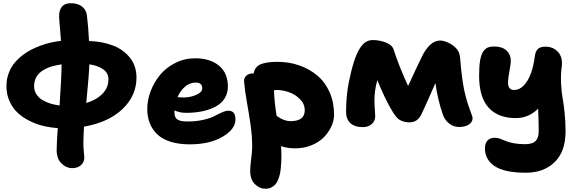

<svg xmlns="http://www.w3.org/2000/svg" viewBox="-20 -851 3582 1193"><path d="M430.2 193.8Q391.6 193.8 361.8 164.3Q332 134.8 332 81.1Q332 46.4 338.9 -55.2Q293 -58.1 249 -68.6Q205.1 -79.1 163.1 -100.1Q121.1 -121.1 89.8 -150.1Q58.6 -179.2 39.3 -221.9Q20 -264.6 20 -315.9Q20 -355 31.7 -389.6Q43.5 -424.3 63.2 -450.9Q83 -477.5 110.4 -500.2Q137.7 -522.9 168 -539.1Q198.2 -555.2 231.9 -567.4Q265.6 -579.6 296.9 -586.7Q328.1 -593.8 358.9 -597.2Q356.9 -626 353.8 -661.9Q350.6 -697.8 348.9 -719.7Q347.2 -741.7 347.2 -751Q347.2 -787.1 364.5 -809.1Q381.8 -831.1 419.9 -831.1Q462.4 -831.1 489 -810.8Q515.6 -790.5 520 -755.9Q529.3 -678.7 533.2 -596.2Q617.7 -593.3 682.9 -567.9Q748 -542.5 788.1 -491.5Q828.1 -440.4 828.1 -369.1Q828.1 -256.8 741.5 -173.8Q654.8 -90.8 502 -64Q498 8.3 498 37.1Q498 63 501 94.2Q503.9 125.5 503.9 127Q503.9 156.7 482.9 175.3Q461.9 193.8 430.2 193.8ZM191.9 -315.9Q191.9 -287.6 206.1 -265.4Q220.2 -243.2 244.1 -229.2Q268.1 -215.3 294.2 -207.3Q320.3 -199.2 350.1 -195.8Q361.8 -364.3 362.8 -451.2Q191.9 -426.8 191.9 -315.9ZM653.8 -358.9Q653.8 -398.4 619.6 -421.4Q585.4 -444.3 535.2 -451.2Q533.7 -395 516.1 -210.9Q578.6 -230 616.2 -267.8Q653.8 -305.7 653.8 -358.9Z M1158.7 45.9Q1091.3 45.9 1040 29.8Q988.8 13.7 957.5 -16.1Q926.3 -45.9 910.6 -85.4Q895 -125 895 -173.8Q895 -229.5 916.3 -285.2Q937.5 -340.8 975.1 -386.2Q1012.7 -431.6 1069.8 -460.2Q1127 -488.8 1192.9 -488.8Q1285.2 -488.8 1340.6 -443.1Q1396 -397.5 1396 -313Q1396 -271 1375.5 -239Q1355 -207 1318.6 -188Q1282.2 -168.9 1236.6 -159.4Q1190.9 -149.9 1136.7 -149.9Q1096.7 -149.9 1064 -165V-150.9Q1064 -121.1 1082 -108.6Q1100.1 -96.2 1146 -96.2Q1199.7 -96.2 1244.4 -106.7Q1289.1 -117.2 1312.3 -129.6Q1335.4 -142.1 1359.1 -152.6Q1382.8 -163.1 1399.9 -163.1Q1442.9 -163.1 1442.9 -108.9Q1442.9 -48.3 1363 -1.2Q1283.2 45.9 1158.7 45.9ZM1195.8 -337.9Q1159.7 -337.9 1130.4 -313.2Q1101.1 -288.6 1083 -247.1Q1102.5 -245.1 1117.7 -245.1Q1161.6 -245.1 1199.2 -261.5Q1236.8 -277.8 1236.8 -301.8Q1236.8 -337.9 1195.8 -337.9Z M1813.5 70.8Q1766.6 70.8 1726.6 57.1Q1728.5 89.4 1728.5 106.9Q1728.5 131.3 1727.8 149.9Q1727.1 168.5 1724.9 192.1Q1722.7 215.8 1718.5 232.9Q1714.4 250 1707 267.8Q1699.7 285.6 1689.5 296.6Q1679.2 307.6 1663.8 314.7Q1648.4 321.8 1628.9 321.8Q1592.8 321.8 1563.7 293Q1534.7 264.2 1534.7 211.9Q1534.7 180.7 1540.8 136.5Q1546.9 92.3 1546.9 59.1Q1546.9 -6.3 1536.9 -75.4Q1526.9 -144.5 1513.9 -217.5Q1501 -290.5 1496.6 -345.2Q1495.1 -366.7 1510.7 -380.9Q1526.4 -395 1551.8 -395H1556.6Q1563 -435.5 1598.6 -451.2Q1634.3 -466.8 1704.6 -466.8Q1775.9 -466.8 1839.1 -444.8Q1902.3 -422.9 1950.9 -382.3Q1999.5 -341.8 2027.6 -279.1Q2055.7 -216.3 2055.7 -139.2Q2055.7 -102.1 2038.8 -65.2Q2022 -28.3 1991.9 2.2Q1961.9 32.7 1915 51.8Q1868.2 70.8 1813.5 70.8ZM1697.8 -292Q1692.4 -292 1682.6 -290Q1683.6 -226.6 1698.7 -130.9Q1716.8 -119.6 1724.9 -114.7Q1732.9 -109.9 1750.5 -104Q1768.1 -98.1 1784.7 -98.1Q1873.5 -98.1 1873.5 -166Q1873.5 -205.1 1844 -234.9Q1814.5 -264.6 1775.1 -278.3Q1735.8 -292 1697.8 -292Z M2235.4 -61Q2184.6 -61 2157.5 -85.7Q2130.4 -110.4 2130.4 -154.8Q2130.4 -256.8 2147.5 -340.8Q2163.1 -417.5 2179.9 -469.2Q2196.8 -521 2215.3 -549.8Q2233.9 -578.6 2253.2 -590.3Q2272.5 -602.1 2296.4 -602.1Q2338.4 -602.1 2377.4 -586.9Q2416.5 -571.8 2425.8 -543Q2460 -437 2515.6 -316.9Q2532.7 -355.5 2565.4 -423.8Q2598.1 -492.2 2600.6 -497.1Q2623.5 -545.4 2652.6 -572.3Q2681.6 -599.1 2714.4 -599.1Q2732.9 -599.1 2754.6 -590.6Q2776.4 -582 2791.5 -570.8Q2815.4 -553.7 2826.4 -534.9Q2837.4 -516.1 2839.4 -484.9Q2851.6 -331.5 2873.5 -252Q2881.8 -220.2 2892.8 -188.7Q2903.8 -157.2 2910.2 -140.1Q2916.5 -123 2916.5 -117.2Q2916.5 -92.3 2893.3 -77.1Q2870.1 -62 2832.5 -62Q2799.3 -62 2772 -82.5Q2744.6 -103 2732.4 -137.2Q2699.2 -232.4 2685.5 -335Q2645 -241.2 2601.6 -147Q2588.9 -119.1 2570.6 -105Q2552.2 -90.8 2523.4 -90.8Q2504.4 -90.8 2489.5 -95.2Q2474.6 -99.6 2463.9 -105.7Q2453.1 -111.8 2442.4 -124.8Q2431.6 -137.7 2424.6 -148.9Q2417.5 -160.2 2405.8 -180.2Q2391.6 -204.1 2367.2 -255.4Q2342.8 -306.6 2324.7 -353Q2306.6 -290 2306.6 -229Q2306.6 -204.6 2309.1 -170.4Q2311.5 -136.2 2311.5 -128.9Q2311.5 -99.1 2289.8 -80.1Q2268.1 -61 2235.4 -61Z M3248 222.2Q3114.3 222.2 3053.7 181.4Q2993.2 140.6 2993.2 70.8Q2993.2 38.6 3009.5 21.7Q3025.9 4.9 3056.2 4.9Q3070.8 4.9 3088.4 11.2Q3106 17.6 3121.8 24.9Q3137.7 32.2 3169.7 38.6Q3201.7 44.9 3242.2 44.9Q3287.6 44.9 3307.4 25.4Q3327.1 5.9 3327.1 -34.2Q3327.1 -60.5 3326.7 -85.4Q3326.2 -110.4 3325.2 -136.2Q3324.2 -162.1 3323.7 -175.8Q3265.1 -117.2 3185.1 -117.2Q3075.2 -117.2 3016.1 -181.9Q2957 -246.6 2957 -381.8Q2957 -437 2962.9 -473.4Q2968.8 -509.8 2981.2 -528.8Q2993.7 -547.9 3009.3 -554.9Q3024.9 -562 3047.9 -562Q3101.6 -562 3127.7 -536.6Q3153.8 -511.2 3153.8 -474.1Q3153.8 -458.5 3149.2 -431.2Q3144.5 -403.8 3140.9 -381.8Q3137.2 -359.9 3136.7 -338.1Q3136.2 -316.4 3145.5 -304.2Q3154.8 -292 3174.8 -292Q3208.5 -292 3235.8 -321.5Q3263.2 -351.1 3279.5 -397Q3295.9 -442.9 3302.7 -499Q3306.6 -531.7 3321.8 -546.4Q3336.9 -561 3369.1 -561Q3417 -561 3447 -528.6Q3477.1 -496.1 3470.7 -439Q3463.4 -385.7 3466.3 -331.8Q3469.2 -277.8 3475.3 -245.1Q3481.4 -212.4 3487.8 -154.3Q3494.1 -96.2 3494.1 -34.2Q3494.1 90.3 3426.5 156.2Q3358.9 222.2 3248 222.2Z"/></svg>

Font: Shantell Sans Bouncy
Style: Regular
Weight: 800
Designer: Stephen Nixon, Anya Danilova, Shantell Martin
Foundry: Arrow Type
Version: Version 1.006;[9816181b4]